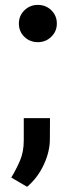

<svg xmlns="http://www.w3.org/2000/svg" viewBox="-20 -584 280 765"><path d="M55.2 -490.2Q55.2 -521.5 77.4 -543Q99.6 -564.5 130.9 -564.5Q162.6 -564.5 184.6 -543Q206.5 -521.5 206.5 -490.2Q206.5 -459 184.3 -437.5Q162.1 -416 130.9 -416Q99.1 -416 77.1 -437.3Q55.2 -458.5 55.2 -490.2ZM179.2 -113.3 178.7 -29.3Q178.7 20.5 154.1 73Q129.4 125.5 87.9 160.2L24.9 123.5Q44.9 90.3 59.8 55.7Q74.7 21 74.7 -24.9V-113.3Z"/></svg>

Font: Vazirmatn UI Medium
Style: Regular
Weight: 500
Designer: Saber Rastikerdar
Foundry: Saber Rastikerdar
Version: Version 33.003